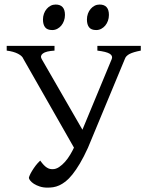

<svg xmlns="http://www.w3.org/2000/svg" viewBox="-20 -819 645 853"><path d="M605.5 -594.2Q572.3 -587.9 555.7 -579.3Q539.1 -570.8 534.7 -557.1L370.6 -162.1Q352.1 -121.6 335 -92.8Q317.9 -64 302 -44.2Q286.1 -24.4 271.5 -12.9Q256.8 -1.5 243.2 4.6Q229.5 10.7 216.6 12.7Q203.6 14.6 190.9 14.6Q171.9 14.6 156.5 9.5Q141.1 4.4 130.6 -2.4Q120.1 -9.3 114.3 -16.8Q108.4 -24.4 108.4 -28.8Q108.4 -31.7 112.1 -40.3Q115.7 -48.8 122.6 -60.1Q129.4 -71.3 138.4 -83.3Q147.5 -95.2 158.7 -105.5Q167 -93.8 174.3 -86.2Q181.6 -78.6 188.2 -74.5Q194.8 -70.3 200.9 -68.8Q207 -67.4 213.9 -67.4Q228.5 -67.4 242.7 -76.9Q256.8 -86.4 269.3 -100.6Q281.7 -114.7 291.7 -131.6Q301.8 -148.4 308.6 -163.1L84 -557.1Q79.6 -569.8 60.1 -580.1Q40.5 -590.3 9.8 -594.2V-615.2H222.2V-594.2Q184.1 -591.8 170.7 -581.5Q157.2 -571.3 165 -557.1L346.2 -242.7L476.6 -557.1Q481.9 -571.3 467.3 -580.3Q452.6 -589.4 412.6 -594.2V-615.2H605.5ZM463.9 -752.4Q463.9 -738.8 459.5 -726.6Q455.1 -714.4 447.5 -705.3Q439.9 -696.3 429.7 -690.9Q419.4 -685.5 407.2 -685.5Q385.3 -685.5 375.7 -697.8Q366.2 -710 366.2 -732.4Q366.2 -746.1 370.6 -758.3Q375 -770.5 382.8 -779.5Q390.6 -788.6 400.6 -793.7Q410.6 -798.8 422.4 -798.8Q463.9 -798.8 463.9 -752.4ZM268.6 -752.4Q268.6 -738.8 264.2 -726.6Q259.8 -714.4 252.2 -705.3Q244.6 -696.3 234.4 -690.9Q224.1 -685.5 211.9 -685.5Q189.9 -685.5 180.4 -697.8Q170.9 -710 170.9 -732.4Q170.9 -746.1 175.3 -758.3Q179.7 -770.5 187.5 -779.5Q195.3 -788.6 205.3 -793.7Q215.3 -798.8 227.1 -798.8Q268.6 -798.8 268.6 -752.4Z"/></svg>

Font: Gentium Plus CyrE
Style: Regular
Weight: 400
Designer: J. Victor Gaultney, Annie Olsen, Iska Routamaa, Becca Hirsbrunner
Foundry: SIL International
Version: Version 5.000